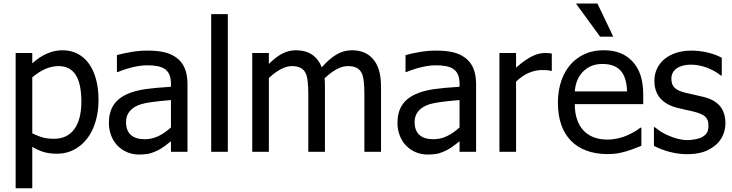

<svg xmlns="http://www.w3.org/2000/svg" viewBox="-20 -838 4044 1060"><path d="M523.9 -287.1C523.9 -453.6 449.2 -560.5 325.2 -560.5C267.1 -560.5 211.4 -536.6 158.2 -488.3V-545.4H66.4V201.2H158.2V-27.3C203.1 -0.5 241.2 10.7 293.9 10.7C338.4 10.7 377.9 -1.5 412.6 -26.4C482.4 -75.2 523.9 -168 523.9 -287.1ZM429.2 -276.9C429.2 -143.6 374.5 -71.8 278.8 -71.8C256.8 -71.8 237.3 -73.7 220.2 -78.1C203.1 -82.5 182.1 -90.3 158.2 -102.1V-411.1C207.5 -452.6 255.4 -473.1 302.7 -473.1C390.1 -473.1 429.2 -405.3 429.2 -276.9Z M923.8 0H1015.1V-373C1015.1 -441.4 995.6 -488.3 956.1 -518.1C916.5 -547.9 868.7 -558.6 792 -558.6C764.2 -558.6 734.4 -556.2 703.6 -550.8C672.9 -545.4 646.5 -540 625.5 -533.7V-440.4H630.9C687 -463.9 748 -477.5 791.5 -477.5C835.9 -477.5 867.7 -471.2 886.7 -459C911.6 -443.8 923.8 -416.5 923.8 -376.5V-358.9C866.7 -355.5 819.3 -351.1 780.8 -345.7C742.2 -339.8 708.5 -330.6 680.7 -317.9C612.3 -287.1 581.1 -234.9 581.1 -158.2C581.1 -109.9 599.6 -63 629.4 -33.2C660.6 -2 701.7 15.1 746.6 15.1C773.4 15.1 794.9 12.7 810.5 8.3C841.3 -1 869.1 -15.6 894 -35.2C905.3 -43.9 915 -51.8 923.8 -58.1ZM923.8 -134.3C877.4 -93.3 833.5 -69.3 779.3 -69.3C711.4 -69.3 675.8 -101.6 675.8 -164.1C675.8 -212.4 704.1 -245.6 760.3 -263.2C793.5 -272.9 847.2 -278.8 914.1 -284.7L923.8 -285.6Z M1237.8 -759.8H1146V0H1237.8Z M2083.5 0V-358.9C2083.5 -431.2 2068.4 -479.5 2037.6 -514.2C2010.3 -544.9 1972.2 -560.5 1923.3 -560.5C1863.3 -560.5 1813.5 -530.8 1756.3 -466.3C1731.4 -530.8 1680.7 -560.5 1613.8 -560.5C1559.6 -560.5 1515.1 -535.6 1464.4 -484.9V-545.4H1372.6V0H1464.4V-407.2C1507.3 -447.8 1552.7 -473.1 1590.3 -473.1C1630.9 -473.1 1653.3 -460.9 1667 -435.1C1678.2 -413.1 1682.1 -372.1 1682.1 -315.4V0H1773.9V-358.9C1773.9 -372.1 1773.9 -380.9 1773.4 -386.2L1772 -405.8C1819.8 -450.7 1862.3 -473.1 1899.9 -473.1C1940.4 -473.1 1962.9 -460.9 1976.6 -435.1C1987.8 -413.1 1991.7 -372.1 1991.7 -315.4V0Z M2517.1 0H2608.4V-373C2608.4 -441.4 2588.9 -488.3 2549.3 -518.1C2509.8 -547.9 2461.9 -558.6 2385.3 -558.6C2357.4 -558.6 2327.6 -556.2 2296.9 -550.8C2266.1 -545.4 2239.7 -540 2218.8 -533.7V-440.4H2224.1C2280.3 -463.9 2341.3 -477.5 2384.8 -477.5C2429.2 -477.5 2460.9 -471.2 2480 -459C2504.9 -443.8 2517.1 -416.5 2517.1 -376.5V-358.9C2460 -355.5 2412.6 -351.1 2374 -345.7C2335.4 -339.8 2301.8 -330.6 2273.9 -317.9C2205.6 -287.1 2174.3 -234.9 2174.3 -158.2C2174.3 -109.9 2192.9 -63 2222.7 -33.2C2253.9 -2 2294.9 15.1 2339.8 15.1C2366.7 15.1 2388.2 12.7 2403.8 8.3C2434.6 -1 2462.4 -15.6 2487.3 -35.2C2498.5 -43.9 2508.3 -51.8 2517.1 -58.1ZM2517.1 -134.3C2470.7 -93.3 2426.8 -69.3 2372.6 -69.3C2304.7 -69.3 2269 -101.6 2269 -164.1C2269 -212.4 2297.4 -245.6 2353.5 -263.2C2386.7 -272.9 2440.4 -278.8 2507.3 -284.7L2517.1 -285.6Z M3026.4 -542.5C3016.1 -544.4 3006.8 -545.4 2989.3 -545.4C2941.9 -545.4 2895 -522.5 2829.1 -464.4V-545.4H2737.3V0H2829.1V-387.2C2872.1 -429.7 2921.9 -451.2 2972.2 -451.2C2996.1 -451.2 3008.3 -450.7 3021.5 -446.8H3026.4Z M3278.3 -818.4H3159.7L3293 -635.7H3365.7ZM3334.5 12.7C3355.5 12.7 3374 11.2 3389.6 8.8C3421.4 2.9 3451.7 -5.9 3481 -17.6L3521 -33.2V-133.3H3515.6C3497.6 -118.7 3474.1 -105 3445.3 -91.8C3412.1 -76.7 3372.6 -67.4 3333.5 -67.4C3219.7 -67.4 3153.3 -137.7 3153.3 -263.2H3531.2V-313C3531.2 -398.4 3511.2 -457.5 3470.7 -500C3431.6 -541 3380.9 -560.5 3312.5 -560.5C3262.7 -560.5 3218.8 -548.8 3180.7 -524.9C3104.5 -477.5 3060.1 -386.7 3060.1 -269.5C3060.1 -89.8 3160.6 12.7 3334.5 12.7ZM3153.3 -333.5C3157.2 -379.9 3170.9 -413.1 3198.2 -441.9C3227.1 -470.7 3259.8 -484.9 3307.1 -484.9C3354 -484.9 3388.7 -470.7 3410.6 -442.9C3430.2 -418 3440.4 -381.8 3441.9 -333.5Z M3771.5 13.2C3843.8 13.2 3889.6 -2.9 3930.2 -36.6C3965.3 -65.9 3984.9 -109.9 3984.9 -157.2C3984.9 -236.8 3944.8 -283.2 3863.3 -303.2L3850.1 -306.2C3831.1 -311 3817.9 -314 3810.5 -315.4C3794.4 -318.8 3778.8 -322.3 3764.6 -325.7C3708 -339.8 3686.5 -359.9 3686.5 -404.3C3686.5 -453.6 3731.4 -481 3794.4 -481C3852.5 -481 3912.6 -458.5 3960 -420.9H3964.8V-519C3943.8 -530.8 3918 -540.5 3887.2 -547.9C3856.4 -555.2 3826.2 -558.6 3796.4 -558.6C3674.8 -558.6 3592.8 -490.2 3592.8 -392.1C3592.8 -316.4 3632.3 -267.6 3711.9 -244.6C3731.4 -239.3 3749 -235.4 3764.2 -231.9C3782.2 -228.5 3797.9 -225.1 3810.1 -221.7C3871.6 -206.1 3891.1 -188.5 3891.1 -144.5C3891.1 -111.8 3882.8 -98.1 3858.9 -82.5C3851.1 -77.6 3838.9 -73.2 3822.3 -69.8C3805.7 -66.4 3790 -64.5 3774.9 -64.5C3742.2 -64.5 3705.6 -73.7 3665 -91.8C3633.3 -106.4 3620.6 -115.7 3595.2 -135.7H3590.3V-32.7C3638.7 -7.3 3705.1 13.2 3771.5 13.2Z"/></svg>

Font: SG Kara Light
Style: Regular
Weight: 400
Designer: Damoon Khanjanzadeh
Version: Version 1.000